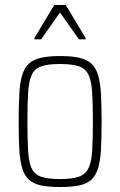

<svg xmlns="http://www.w3.org/2000/svg" viewBox="-20 -743 483 771"><path d="M222 8Q175 8 144.5 1.5Q114 -5 96 -21.5Q78 -38 69 -68Q60 -98 57.5 -143.5Q55 -189 55 -254Q55 -319 57.5 -365Q60 -411 69 -441Q78 -471 96 -487.5Q114 -504 144.5 -511Q175 -518 222 -518Q268 -518 298.5 -511Q329 -504 347 -487.5Q365 -471 374 -441Q383 -411 385.5 -365Q388 -319 388 -254Q388 -189 385.5 -143.5Q383 -98 374 -68Q365 -38 347 -21.5Q329 -5 298.5 1.5Q268 8 222 8ZM221 -24Q269 -24 295.5 -33Q322 -42 334.5 -66Q347 -90 350 -135.5Q353 -181 353 -254Q353 -327 350 -373Q347 -419 335 -443.5Q323 -468 296 -477Q269 -486 221 -486Q174 -486 147 -477Q120 -468 108 -443.5Q96 -419 93 -373Q90 -327 90 -254Q90 -181 93 -135.5Q96 -90 107.5 -66Q119 -42 146 -33Q173 -24 221 -24ZM118 -585V-590L198 -723H244L324 -590V-585H297L221 -693L145 -585Z"/></svg>

Font: Saira Condensed Thin
Style: Regular
Weight: 250
Width: 3
Designer: Hector Gatti with collaboration of the Omnibus-Type team
Foundry: Omnibus-Type
Version: Version 1.101